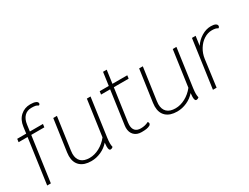

<svg xmlns="http://www.w3.org/2000/svg" viewBox="-69 -1339 2468 1905"><g transform="rotate(-30 1164.5 -386.0)"><path d="M397 -746Q397 -739 392.5 -734Q388 -729 382 -729Q369 -739 353 -742.5Q337 -746 307 -746Q257 -746 226 -714Q195 -682 187 -623L177 -550H327L322 -514H172L100 0H58L130 -514H27L32 -550H135L145 -624Q155 -698 201.5 -740Q248 -782 314 -782Q353 -782 375 -772.5Q397 -763 397 -746Z M811 -113Q806 -75 806 -52Q806 -30 811 -7Q806 -2 798 1.5Q790 5 781 5Q762 5 762 -40Q762 -58 765 -83Q727 -39 672.5 -14.5Q618 10 560 10Q479 10 434.5 -30.5Q390 -71 390 -145Q390 -164 393 -185L445 -550H487L435 -182Q432 -164 432 -147Q432 -88 465 -57Q498 -26 561 -26Q618 -26 674 -56Q730 -86 772 -139L830 -550H872Z M1065 -140Q1063 -120 1063 -113Q1063 -70 1084.5 -48Q1106 -26 1147 -26Q1197 -26 1236 -47Q1245 -39 1245 -29Q1245 -22 1240.5 -15.5Q1236 -9 1230 -6Q1213 3 1192 6.5Q1171 10 1135 10Q1082 10 1051 -21Q1020 -52 1020 -105Q1020 -113 1022 -131L1076 -514H972L977 -550H1081L1102 -700H1144L1123 -550H1293L1288 -514H1118Z M1795 -113Q1790 -75 1790 -52Q1790 -30 1795 -7Q1790 -2 1782 1.5Q1774 5 1765 5Q1746 5 1746 -40Q1746 -58 1749 -83Q1711 -39 1656.5 -14.5Q1602 10 1544 10Q1463 10 1418.5 -30.5Q1374 -71 1374 -145Q1374 -164 1377 -185L1429 -550H1471L1419 -182Q1416 -164 1416 -147Q1416 -88 1449 -57Q1482 -26 1545 -26Q1602 -26 1658 -56Q1714 -86 1756 -139L1814 -550H1856Z M2323 -522Q2323 -507 2309 -501Q2289 -517 2242 -517Q2194 -517 2150.5 -489Q2107 -461 2077.5 -413Q2048 -365 2040 -307L1999 0H1957L2034 -550H2076L2061 -443Q2093 -493 2145.5 -525Q2198 -557 2253 -557Q2287 -557 2305 -547.5Q2323 -538 2323 -522Z"/></g></svg>

Font: Krub ExtraLight
Style: Italic
Weight: 275
Italic angle: -8°
Designer: Ekaluck Peanpanawate
Foundry: Cadson Demak Co.,Ltd.
Version: Version 1.000; ttfautohint (v1.6)